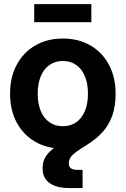

<svg xmlns="http://www.w3.org/2000/svg" viewBox="-20 -716 615 940"><path d="M287.6 11.7Q210.9 11.7 152.6 -22Q94.2 -55.7 61.8 -116.2Q29.3 -176.8 29.3 -257.3Q29.3 -337.9 61.8 -398.7Q94.2 -459.5 152.6 -493.4Q210.9 -527.3 287.6 -527.3Q364.7 -527.3 422.9 -493.4Q481 -459.5 513.4 -398.7Q545.9 -337.9 545.9 -257.3Q545.9 -176.8 513.4 -116.2Q481 -55.7 422.9 -22Q364.7 11.7 287.6 11.7ZM287.6 -98.1Q325.2 -98.1 352.8 -117.2Q380.4 -136.2 395.5 -172.1Q410.6 -208 410.6 -257.3Q410.6 -307.1 395.5 -343Q380.4 -378.9 352.8 -398.2Q325.2 -417.5 287.6 -417.5Q250.5 -417.5 222.7 -398.2Q194.8 -378.9 179.7 -343Q164.6 -307.1 164.6 -257.3Q164.6 -207.5 179.7 -171.9Q194.8 -136.2 222.7 -117.2Q250.5 -98.1 287.6 -98.1ZM320.3 204.6Q255.9 204.6 222.2 179.9Q188.5 155.3 188.5 107.9Q188.5 72.8 205.3 48.1Q222.2 23.4 250.5 4.6Q278.8 -14.2 312.3 -31Q345.7 -47.9 379.4 -66.9Q413.1 -85.9 441.2 -111.1Q469.2 -136.2 486.1 -171.6Q502.9 -207 502.9 -257.3H545.9Q545.9 -193.4 529.3 -148.9Q512.7 -104.5 486.8 -74.7Q460.9 -44.9 431.4 -24.4Q401.9 -3.9 375.7 12.2Q349.6 28.3 333.3 44.7Q316.9 61 316.9 84Q316.9 99.6 326.9 107.7Q336.9 115.7 361.3 115.7Q367.2 115.7 372.8 115.7Q378.4 115.7 384.3 115.7V204.6Q369.6 204.6 352.3 204.6Q335 204.6 320.3 204.6ZM427.2 -695.8V-607.4H147.5V-695.8Z"/></svg>

Font: Inter Cardless Display
Style: Bold
Weight: 700
Designer: Rasmus Andersson
Foundry: rsms
Version: Version 4.001;git-9221beed3